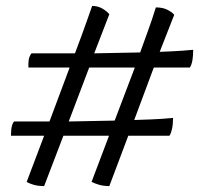

<svg xmlns="http://www.w3.org/2000/svg" viewBox="-20 -614 672 648"><path d="M129 14Q107 14 91.5 9Q76 4 70 0L129 -156H17Q17 -178 20.5 -190Q24 -202 28 -204H147L215 -386H76Q75 -411 79.5 -422Q84 -433 87 -434H233Q244 -462 254.5 -491.5Q265 -521 275 -548.5Q285 -576 291 -594Q311 -594 326.5 -584.5Q342 -575 349 -566L298 -434L453 -437Q464 -468 478 -506Q492 -544 506 -589Q530 -589 546 -580.5Q562 -572 568 -564L519 -439Q570 -441 597 -443Q624 -445 632 -446Q632 -426 629.5 -411Q627 -396 621 -386H499L433 -209Q500 -211 527 -213Q554 -215 564 -216Q564 -194 560.5 -178.5Q557 -163 552 -156H413L349 14Q328 14 312.5 9Q297 4 289 0L348 -156H194ZM212 -204 367 -207 435 -386H281Z"/></svg>

Font: Texturina Medium 12pt
Style: Italic
Weight: 400
Italic angle: -11°
Version: Version 1.002